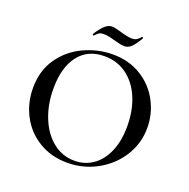

<svg xmlns="http://www.w3.org/2000/svg" viewBox="-138 -915 1043 1059"><g transform="rotate(20 383.0 -385.0)"><path d="M49 -312Q49 -415 101 -488.5Q153 -562 234.5 -599Q316 -636 401 -636Q496 -636 568 -591.5Q640 -547 678.5 -474Q717 -401 717 -319Q717 -228 669 -152Q621 -76 540.5 -32Q460 12 366 12Q273 12 200.5 -31.5Q128 -75 88.5 -149.5Q49 -224 49 -312ZM610 -290Q610 -382 579.5 -455Q549 -528 492.5 -569.5Q436 -611 361 -611Q263 -611 209.5 -541Q156 -471 156 -348Q156 -253 187.5 -176Q219 -99 274.5 -55.5Q330 -12 400 -12Q460 -12 507.5 -44.5Q555 -77 582.5 -140Q610 -203 610 -290ZM518 -781Q518 -782 520 -782Q522 -782 524 -779Q526 -776 525 -774Q498 -730 481 -715Q464 -700 443 -700Q427 -700 408.5 -705Q390 -710 385 -711Q368 -716 350 -720Q332 -724 316 -724Q297 -724 288.5 -718.5Q280 -713 265 -697H264Q262 -697 259.5 -699.5Q257 -702 258 -704Q275 -733 297.5 -756Q320 -779 345 -779Q357 -779 393 -769Q442 -754 467 -754Q484 -754 494.5 -760Q505 -766 518 -781Z"/></g></svg>

Font: Cormorant Garamond SemiBold
Style: Regular
Weight: 600
Designer: Christian Thalmann (Catharsis Fonts)
Version: Version 3.000